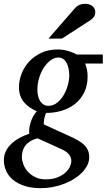

<svg xmlns="http://www.w3.org/2000/svg" viewBox="-51 -752 556 1001"><path d="M320.8 87.9Q320.8 69.8 310.1 54.7Q299.3 39.6 270 25.9L145 -30.8Q121.1 -24.9 105.2 -14.6Q89.4 -4.4 80.1 8.5Q70.8 21.5 66.9 36.1Q63 50.8 63 65.9Q63 83 70.3 103.5Q77.6 124 93 141.6Q108.4 159.2 131.8 171.1Q155.3 183.1 187 183.1Q223.1 183.1 248.5 172.9Q273.9 162.6 290 147.9Q306.2 133.3 313.5 116.9Q320.8 100.6 320.8 87.9ZM310.1 -358.9Q310.1 -377.4 306.6 -394.3Q303.2 -411.1 296.1 -424.1Q289.1 -437 278.1 -444.6Q267.1 -452.1 252 -452.1Q233.9 -452.1 214.8 -439Q195.8 -425.8 179.9 -402.8Q164.1 -379.9 154.1 -349.1Q144 -318.4 144 -283.2Q144 -265.1 147.9 -249.8Q151.9 -234.4 159.4 -223.4Q167 -212.4 177.5 -206.3Q188 -200.2 201.2 -200.2Q226.1 -200.2 246.3 -216.1Q266.6 -231.9 280.8 -255.9Q294.9 -279.8 302.5 -307.6Q310.1 -335.4 310.1 -358.9ZM393.1 -420.9Q397.5 -409.7 401.6 -392.1Q405.8 -374.5 405.8 -354Q405.8 -306.2 388.2 -270.5Q370.6 -234.9 340.8 -210.9Q311 -187 271.7 -175Q232.4 -163.1 189 -163.1Q185.5 -155.8 183.1 -147Q180.7 -138.2 179.2 -129.6Q177.7 -121.1 177.2 -114Q176.8 -106.9 178.2 -103L312 -42Q335 -31.7 353.8 -21.2Q372.6 -10.7 386 1.7Q399.4 14.2 406.7 30Q414.1 45.9 414.1 67.9Q414.1 89.4 404.1 109.6Q394 129.9 376.7 147.7Q359.4 165.5 335.2 180.7Q311 195.8 283 206.5Q254.9 217.3 223.9 223.1Q192.9 229 161.1 229Q111.8 229 75.7 216.8Q39.6 204.6 15.9 184.6Q-7.8 164.6 -19.3 138.2Q-30.8 111.8 -30.8 83Q-30.8 57.6 -20.3 36.1Q-9.8 14.6 8.3 -2.4Q26.4 -19.5 50.5 -32.7Q74.7 -45.9 102.1 -55.2Q99.6 -66.9 101.8 -82.8Q104 -98.6 109.1 -115Q114.3 -131.3 122.6 -146.5Q130.9 -161.6 141.1 -171.9Q121.1 -180.7 104 -192.1Q86.9 -203.6 74.5 -218.5Q62 -233.4 54.9 -252.7Q47.9 -272 47.9 -295.9Q47.9 -332.5 61.5 -367.9Q75.2 -403.3 101.3 -431.4Q127.4 -459.5 164.8 -476.8Q202.1 -494.1 250 -494.1Q268.1 -494.1 283.9 -491Q299.8 -487.8 312.7 -483.6Q325.7 -479.5 335.2 -475.1Q344.7 -470.7 349.1 -467.8H484.9V-420.9ZM445.8 -689Q445.8 -674.8 439.5 -665.3Q433.1 -655.8 421.9 -647.9L272 -550.8H201.7L337.9 -707Q342.8 -712.9 348.1 -717.3Q353.5 -721.7 360.1 -725.1Q366.7 -728.5 375.2 -730.2Q383.8 -731.9 395 -731.9Q408.2 -731.9 417.7 -728Q427.2 -724.1 433.3 -718Q439.5 -711.9 442.6 -704.1Q445.8 -696.3 445.8 -689Z"/></svg>

Font: Charis SIL Viet
Style: Italic
Weight: 400
Italic angle: -11°
Foundry: SIL International
Version: Version 5.000